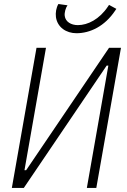

<svg xmlns="http://www.w3.org/2000/svg" viewBox="-20 -930 626 950"><path d="M38.6 0H97.7L507.8 -605.5H516.1L409.7 0H456.5L578.6 -693.4H519.5L109.4 -87.9H101.1L207.5 -693.4H160.6ZM358.4 -765.6C425.8 -765.6 498 -799.8 549.8 -877.4L555.7 -886.2L519.5 -905.8L514.6 -898.4C471.7 -834 414.1 -805.7 365.2 -805.7C332 -805.7 304.2 -821.8 300.3 -851.1C297.9 -867.2 305.2 -892.1 314 -903.8L269 -910.2C258.3 -892.6 253.9 -867.2 256.8 -845.2C264.2 -794.4 308.1 -765.6 358.4 -765.6Z"/></svg>

Font: Cascadia Code PL ExtraLight
Style: Italic
Weight: 200
Italic angle: -10°
Monospace: yes
Designer: Aaron Bell
Foundry: Saja Typeworks
Version: Version 2404.023